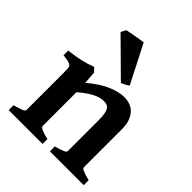

<svg xmlns="http://www.w3.org/2000/svg" viewBox="-204 -864 989 989"><g transform="rotate(45 290.5 -369.0)"><path d="M323.7 0V-35.6Q358.9 -44.9 373.5 -51.8Q388.2 -58.6 388.2 -65.4V-287.1Q388.2 -314 385.5 -331.8Q382.8 -349.6 377 -360.4Q371.1 -371.1 361.3 -375.5Q351.6 -379.9 336.9 -379.9Q325.2 -379.9 312 -376.7Q298.8 -373.5 283 -366Q267.1 -358.4 247.8 -345.2Q228.5 -332 205.1 -312V-65.4Q205.1 -58.1 221.7 -50.3Q238.3 -42.5 270 -35.6V0H23.4V-35.6Q55.7 -43.9 71.8 -50.5Q87.9 -57.1 87.9 -65.4V-336.4Q87.9 -355.5 87.2 -366.7Q86.4 -377.9 80.6 -384.3Q74.7 -390.6 61.5 -393.6Q48.3 -396.5 23.4 -399.4V-433.6Q46.9 -436 67.1 -439.5Q87.4 -442.9 106 -447Q124.5 -451.2 142.1 -456.5Q159.7 -461.9 177.2 -468.8L197.8 -448.2L203.1 -377.9Q260.3 -426.8 309.8 -447.8Q359.4 -468.8 397.5 -468.8Q418.5 -468.8 438 -462.2Q457.5 -455.6 472.4 -440.7Q487.3 -425.8 496.3 -401.9Q505.4 -377.9 505.4 -343.8V-65.4Q505.4 -62 508.3 -58.8Q511.2 -55.7 518.6 -52.2Q525.9 -48.8 538.6 -44.7Q551.3 -40.5 570.3 -35.6V0ZM375 -530.3Q372.1 -527.3 366.7 -523.9Q361.3 -520.5 355.2 -517.3Q349.1 -514.2 343.3 -511.7Q337.4 -509.3 333 -507.8L146.5 -691.9L160.6 -719.2Q165.5 -720.7 180.7 -723.6Q195.8 -726.6 213.4 -729.7Q231 -732.9 246.8 -735.4Q262.7 -737.8 268.6 -738.3Z"/></g></svg>

Font: Gentium Basic
Style: Bold
Weight: 700
Designer: J. Victor Gaultney and Annie Olsen
Foundry: SIL International
Version: Version 1.100